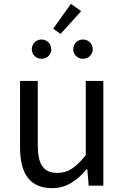

<svg xmlns="http://www.w3.org/2000/svg" viewBox="-20 -963 647 996"><path d="M251 13C325 13 379 -26 430 -85H433L440 0H516V-543H425V-158C373 -94 334 -66 278 -66C206 -66 176 -109 176 -210V-543H84V-199C84 -60 136 13 251 13ZM195 -658C224 -658 246 -680 246 -707C246 -736 224 -758 195 -758C167 -758 145 -736 145 -707C145 -680 167 -658 195 -658ZM294 -787 401 -905 348 -943 256 -814ZM410 -658C439 -658 461 -680 461 -707C461 -736 439 -758 410 -758C382 -758 360 -736 360 -707C360 -680 382 -658 410 -658Z"/></svg>

Font: Source Han Sans JP
Style: Regular
Weight: 400
Designer: Ryoko NISHIZUKA 西塚涼子 (kana, bopomofo & ideographs); Paul D. Hunt (Latin, Greek & Cyrillic); Sandoll Communications 산돌커뮤니
Foundry: Adobe
Version: Version 2.004;hotconv 1.0.118;makeotfexe 2.5.65603